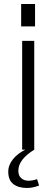

<svg xmlns="http://www.w3.org/2000/svg" viewBox="-20 -743 280 953"><path d="M150 -540V0H90V-540ZM154 -723V-612H85V-723ZM114 190Q71 190 46 170.5Q21 151 21 109Q21 76 45 46.5Q69 17 113 -4L150 0Q111 24 91 50Q71 76 71 105Q71 128 85 141Q99 154 122 154Q143 154 164 146L174 178Q161 183 145.5 186.5Q130 190 114 190Z"/></svg>

Font: Pathway Extreme 8pt Thin
Style: Regular
Weight: 100
Designer: Eduardo Rodriguez Tunni
Foundry: Eduardo Rodriguez Tunni
Version: Version 1.000